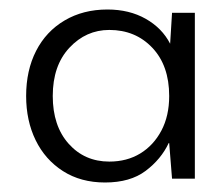

<svg xmlns="http://www.w3.org/2000/svg" viewBox="-20 -731 470 404"><path d="M201 -347Q150 -347 112.5 -371Q75 -395 55 -436Q35 -477 35 -529Q35 -583 56 -624Q77 -665 116 -688Q155 -711 206 -711Q252 -711 286.5 -691.5Q321 -672 338 -639L342 -704H390V-355H342L336 -430H335Q319 -396 286.5 -371.5Q254 -347 201 -347ZM210 -391Q247 -391 275 -408Q303 -425 319.5 -456Q336 -487 336 -529Q336 -593 300.5 -630.5Q265 -668 210 -668Q161 -668 126 -630.5Q91 -593 91 -529Q91 -466 124.5 -428.5Q158 -391 210 -391Z"/></svg>

Font: DM Sans 36pt Light
Style: Regular
Weight: 300
Designer: Colophon Foundry, Jonny Pinhorn
Foundry: Colophon Foundry
Version: Version 4.004;gftools[0.9.30]